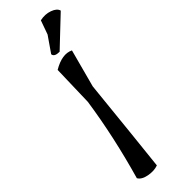

<svg xmlns="http://www.w3.org/2000/svg" viewBox="-344 -1077 1092 1092"><g transform="rotate(-45 202.0 -530.5)"><path d="M146 -540 153 -790Q234 -838 289 -811L228 -583Q187 -179 168 -7Q135 5 92.5 -3Q50 -11 36 -36Q110 -295 146 -540ZM285 -1057Q326 -1066 362 -1053Q398 -1040 404 -1016L234 -855Q192 -855 190 -879L255 -973Z"/></g></svg>

Font: Tillana Medium
Style: Regular
Weight: 500
Designer: Lipi Raval (Devanagari, Latin), Jonny Pinhorn (Latin)
Foundry: Indian Type Foundry
Version: Version 2.003;PS 1.0;hotconv 1.0.79;makeotf.lib2.5.61930; tt